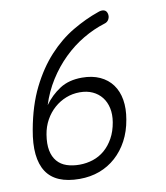

<svg xmlns="http://www.w3.org/2000/svg" viewBox="-84 -810 767 889"><g transform="rotate(-10 300.0 -365.0)"><path d="M230 -55Q263 -55 293.5 -65Q324 -75 348.5 -96Q373 -117 390.5 -148.5Q408 -180 415 -222Q421 -258 414.5 -288Q408 -318 391 -339.5Q374 -361 348 -373Q322 -385 288 -385Q254 -385 223.5 -373Q193 -361 168 -339Q143 -317 126 -286.5Q109 -256 103 -219Q96 -176 102 -145Q108 -114 125.5 -93.5Q143 -73 170 -64Q197 -55 230 -55ZM437 -736Q452 -742 464 -739Q476 -736 480 -722Q484 -708 477.5 -695Q471 -682 456 -678Q404 -662 354 -632.5Q304 -603 261 -561Q218 -519 184.5 -466Q151 -413 132 -352Q163 -395 205.5 -422.5Q248 -450 310 -450Q358 -450 394 -433.5Q430 -417 452 -387Q474 -357 481 -315.5Q488 -274 479 -223Q470 -169 447 -126Q424 -83 390 -52.5Q356 -22 313 -6Q270 10 219 10Q163 10 124 -6.5Q85 -23 63.5 -56Q42 -89 37 -138Q32 -187 44 -252Q64 -363 104.5 -444.5Q145 -526 198.5 -584Q252 -642 314 -678.5Q376 -715 437 -736Z"/></g></svg>

Font: Maple Mono NL ExtraLight
Style: Italic
Weight: 275
Italic angle: -10°
Monospace: yes
Designer: subframe7536
Version: Version 7.000